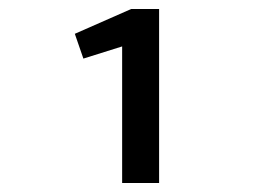

<svg xmlns="http://www.w3.org/2000/svg" viewBox="-20 -652 603 426"><path d="M251 -246H333V-632H271L146 -577L165 -522L251 -549Z"/></svg>

Font: Inconsolata SemiExpanded
Style: Bold
Weight: 700
Width: 6
Monospace: yes
Designer: Raph Levien, Cyreal, Brenton Simpson
Foundry: Raph Levien, Cyreal, Google
Version: Version 3.100